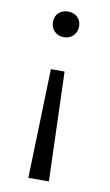

<svg xmlns="http://www.w3.org/2000/svg" viewBox="-79 -509 426 746"><g transform="rotate(10 134.5 -136.5)"><path d="M155 -236 169 195H88L101 -236ZM128 -468Q151 -468 165.5 -454.5Q180 -441 180 -418Q180 -396 165.5 -381.5Q151 -367 128 -367Q106 -367 91.5 -381.5Q77 -396 77 -418Q77 -441 91.5 -454.5Q106 -468 128 -468Z"/></g></svg>

Font: Ysabeau Office
Style: Regular
Weight: 400
Designer: Christian Thalmann (Catharsis Fonts)
Version: Version 2.001;gftools[0.9.30]; featfreeze: tnum,lnum,ss02